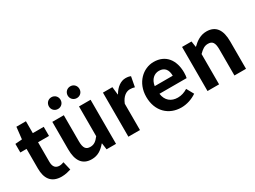

<svg xmlns="http://www.w3.org/2000/svg" viewBox="-50 -1449 2803 2112"><g transform="rotate(-30 1352.0 -393.0)"><path d="M284 14C333 14 372 2 403 -7L378 -114C363 -108 341 -102 323 -102C273 -102 246 -132 246 -196V-444H385V-560H246V-711H125L108 -560L21 -553V-444H100V-195C100 -71 151 14 284 14Z M667 14C744 14 797 -24 845 -81H849L860 0H980V-560H833V-182C795 -132 765 -112 720 -112C665 -112 640 -142 640 -229V-560H494V-211C494 -70 546 14 667 14ZM620 -651C663 -651 694 -684 694 -725C694 -767 663 -800 620 -800C577 -800 546 -767 546 -725C546 -684 577 -651 620 -651ZM860 -651C903 -651 934 -684 934 -725C934 -767 903 -800 860 -800C817 -800 785 -767 785 -725C785 -684 817 -651 860 -651Z M1137 0H1284V-334C1316 -415 1368 -444 1411 -444C1435 -444 1451 -441 1471 -435L1495 -562C1479 -569 1461 -574 1430 -574C1372 -574 1312 -534 1271 -461H1268L1257 -560H1137Z M1805 14C1874 14 1945 -10 2000 -48L1950 -138C1909 -113 1870 -100 1825 -100C1741 -100 1681 -147 1669 -238H2014C2018 -252 2021 -279 2021 -306C2021 -462 1941 -574 1787 -574C1654 -574 1526 -461 1526 -280C1526 -95 1648 14 1805 14ZM1666 -337C1678 -418 1730 -460 1789 -460C1862 -460 1895 -412 1895 -337Z M2142 0H2289V-385C2330 -426 2360 -448 2405 -448C2460 -448 2484 -418 2484 -331V0H2631V-349C2631 -490 2579 -574 2458 -574C2382 -574 2325 -534 2276 -486H2273L2262 -560H2142Z"/></g></svg>

Font: Noto Sans CJK TC
Style: Bold
Weight: 700
Designer: Ryoko NISHIZUKA 西塚涼子 (kana, bopomofo & ideographs); Paul D. Hunt (Latin, Greek & Cyrillic); Sandoll Communications 산돌커뮤니
Foundry: Adobe
Version: Version 2.004;hotconv 1.0.118;makeotfexe 2.5.65603